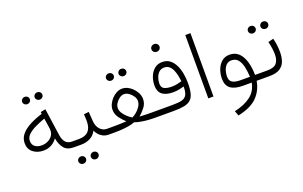

<svg xmlns="http://www.w3.org/2000/svg" viewBox="-103 -1156 2981 1887"><g transform="rotate(-20 1387.5 -212.5)"><path d="M302.2 -593.3Q302.2 -608.9 314 -620.1Q325.7 -631.3 342.8 -631.3Q359.9 -631.3 371.3 -620.4Q382.8 -609.4 382.8 -593.3Q382.8 -577.1 371.3 -566.2Q359.9 -555.2 342.8 -555.2Q325.7 -555.2 314 -566.4Q302.2 -577.6 302.2 -593.3ZM171.4 -593.3Q171.4 -608.9 183.1 -620.1Q194.8 -631.3 211.9 -631.3Q229 -631.3 240.5 -620.4Q252 -609.4 252 -593.3Q252 -577.1 240.5 -566.2Q229 -555.2 211.9 -555.2Q194.8 -555.2 183.1 -566.4Q171.4 -577.6 171.4 -593.3ZM497.6 0Q427.7 0 395 -40.8Q362.3 -81.5 351.6 -146.5Q326.7 -110.8 289.8 -91.1Q252.9 -71.3 208 -71.3Q143.1 -71.3 99.4 -106Q55.7 -140.6 55.7 -202.1Q55.7 -254.9 89.8 -295.2Q124 -335.4 182.1 -365.5Q240.2 -395.5 312 -417.5L309.1 -437L361.3 -447.3L401.9 -163.1Q408.7 -114.3 431.9 -86.9Q455.1 -59.6 498.5 -59.6H520.5V0ZM337.4 -235.8Q337.4 -243.7 336.7 -251.2Q335.9 -258.8 335 -267.1L319.8 -364.7Q265.6 -345.2 218 -322.5Q170.4 -299.8 140.9 -271.5Q111.3 -243.2 111.3 -206.1Q111.3 -166 138.4 -146Q165.5 -126 207.5 -126Q241.2 -126 271 -139.6Q300.8 -153.3 319.1 -178Q337.4 -202.6 337.4 -235.8Z M500.5 -59.6H573.7Q703.1 -59.6 704.1 -197.3Q704.1 -218.3 703.1 -234.9Q702.1 -251.5 700.7 -271L752.9 -277.3L759.8 -178.2Q763.2 -125.5 792.7 -92.5Q822.3 -59.6 864.3 -59.6H883.3V0H863.8Q827.6 0 801 -14.2Q774.4 -28.3 757.6 -49.1Q740.7 -69.8 733.4 -88.9Q713.4 -45.9 670.7 -22.9Q627.9 0 573.2 0H500.5ZM621.1 145.5Q621.1 129.9 632.8 118.7Q644.5 107.4 661.6 107.4Q678.7 107.4 690.2 118.4Q701.7 129.4 701.7 145.5Q701.7 161.6 690.2 172.6Q678.7 183.6 661.6 183.6Q644.5 183.6 632.8 172.4Q621.1 161.1 621.1 145.5ZM490.2 145.5Q490.2 129.9 502 118.7Q513.7 107.4 530.8 107.4Q547.9 107.4 559.3 118.4Q570.8 129.4 570.8 145.5Q570.8 161.6 559.3 172.6Q547.9 183.6 530.8 183.6Q513.7 183.6 502 172.4Q490.2 161.1 490.2 145.5Z M1156.2 -528.3Q1156.2 -543.9 1168 -555.2Q1179.7 -566.4 1196.8 -566.4Q1213.9 -566.4 1225.3 -555.4Q1236.8 -544.4 1236.8 -528.3Q1236.8 -512.2 1225.3 -501.2Q1213.9 -490.2 1196.8 -490.2Q1179.7 -490.2 1168 -501.5Q1156.2 -512.7 1156.2 -528.3ZM1025.4 -528.3Q1025.4 -543.9 1037.1 -555.2Q1048.8 -566.4 1065.9 -566.4Q1083 -566.4 1094.5 -555.4Q1106 -544.4 1106 -528.3Q1106 -512.2 1094.5 -501.2Q1083 -490.2 1065.9 -490.2Q1048.8 -490.2 1037.1 -501.5Q1025.4 -512.7 1025.4 -528.3ZM1298.3 -215.3Q1298.3 -167 1269 -129.4Q1239.7 -91.8 1206.5 -63Q1236.3 -61 1274.4 -60.3Q1312.5 -59.6 1334 -59.6H1380.9V0H1335.4Q1311.5 0 1277.1 -2.4Q1242.7 -4.9 1205.6 -11.2Q1168.5 -17.6 1136.7 -28.8Q1105 -16.6 1067.1 -10.5Q1029.3 -4.4 993.7 -2.2Q958 0 932.6 0H865.2V-59.6H932.6Q957.5 -59.6 996.8 -60.5Q1036.1 -61.5 1069.3 -63.5Q1036.6 -92.3 1008.1 -130.4Q979.5 -168.5 979.5 -216.3Q979.5 -245.1 992.9 -273.9Q1006.3 -302.7 1029.1 -326.9Q1051.8 -351.1 1079.8 -365.7Q1107.9 -380.4 1137.2 -380.4Q1177.7 -380.4 1214.6 -355.2Q1251.5 -330.1 1274.9 -292.2Q1298.3 -254.4 1298.3 -215.3ZM1137.2 -322.8Q1112.8 -322.8 1088.9 -305.4Q1064.9 -288.1 1049.3 -263.2Q1033.7 -238.3 1033.7 -214.4Q1033.7 -186.5 1051.3 -159.7Q1068.8 -132.8 1093 -111.6Q1117.2 -90.3 1137.7 -78.6Q1162.1 -90.3 1186.5 -111.3Q1210.9 -132.3 1227.5 -159.4Q1244.1 -186.5 1244.1 -215.3Q1244.1 -238.8 1227.8 -263.7Q1211.4 -288.6 1187 -305.7Q1162.6 -322.8 1137.2 -322.8Z M1542 -643.6Q1542 -660.2 1554.2 -671.9Q1566.4 -683.6 1584.5 -683.6Q1602.1 -683.6 1614.3 -672.1Q1626.5 -660.6 1626.5 -643.6Q1626.5 -627 1614.3 -615.2Q1602.1 -603.5 1584.5 -603.5Q1566.4 -603.5 1554.2 -615.2Q1542 -627 1542 -643.6ZM1547.4 -59.6Q1609.4 -59.6 1646 -68.1Q1682.6 -76.7 1698.7 -105.2Q1714.8 -133.8 1714.8 -192.9Q1688 -185.1 1660.9 -179.7Q1633.8 -174.3 1600.6 -174.3Q1525.4 -174.3 1486.8 -204.6Q1448.2 -234.9 1448.2 -298.3Q1448.2 -346.2 1465.1 -390.4Q1481.9 -434.6 1515.4 -462.9Q1548.8 -491.2 1597.7 -491.2Q1645.5 -491.2 1677.7 -465.8Q1710 -440.4 1729.7 -399.2Q1749.5 -357.9 1758.1 -308.8Q1766.6 -259.8 1766.6 -211.9Q1766.6 -145 1755.6 -103.3Q1744.6 -61.5 1719 -39.1Q1693.4 -16.6 1649.9 -8.3Q1606.4 0 1541.5 0H1362.8V-59.6ZM1606.9 -231Q1634.3 -231 1660.4 -236.3Q1686.5 -241.7 1711.9 -249Q1708.5 -277.8 1701.9 -309.8Q1695.3 -341.8 1682.9 -370.1Q1670.4 -398.4 1649.7 -416Q1628.9 -433.6 1597.2 -433.6Q1563.5 -433.6 1542 -412.6Q1520.5 -391.6 1510.3 -360.8Q1500 -330.1 1500 -300.8Q1500 -258.3 1529.5 -244.6Q1559.1 -231 1606.9 -231Z M1957 -662.6V0H1902.8V-662.6Z M2244.1 -332.5Q2303.7 -332.5 2340.8 -295.2Q2377.9 -257.8 2395.3 -195.8Q2412.6 -133.8 2413.1 -59.6H2485.4V0H2408.2Q2391.6 97.2 2326.4 163.6Q2261.2 230 2124 259.3L2105 208Q2213.4 183.6 2277.1 134.3Q2340.8 85 2356.9 0H2264.6Q2181.2 0 2137.7 -32Q2094.2 -64 2094.2 -135.3Q2094.2 -183.6 2110.8 -228.8Q2127.4 -273.9 2160.9 -303.2Q2194.3 -332.5 2244.1 -332.5ZM2259.8 -59.6H2359.9Q2357.4 -116.7 2346.4 -165.5Q2335.4 -214.4 2311 -244.1Q2286.6 -273.9 2242.7 -273.9Q2208 -273.9 2187.3 -251.7Q2166.5 -229.5 2157.5 -198Q2148.4 -166.5 2148.4 -138.2Q2148.4 -94.2 2177.5 -76.9Q2206.5 -59.6 2259.8 -59.6Z M2625.5 -488.3Q2625.5 -503.9 2637.2 -515.1Q2648.9 -526.4 2666 -526.4Q2683.1 -526.4 2694.6 -515.4Q2706.1 -504.4 2706.1 -488.3Q2706.1 -472.2 2694.6 -461.2Q2683.1 -450.2 2666 -450.2Q2648.9 -450.2 2637.2 -461.4Q2625.5 -472.7 2625.5 -488.3ZM2494.6 -488.3Q2494.6 -503.9 2506.3 -515.1Q2518.1 -526.4 2535.2 -526.4Q2552.2 -526.4 2563.7 -515.4Q2575.2 -504.4 2575.2 -488.3Q2575.2 -472.2 2563.7 -461.2Q2552.2 -450.2 2535.2 -450.2Q2518.1 -450.2 2506.3 -461.4Q2494.6 -472.7 2494.6 -488.3ZM2466.3 -59.6H2541.5Q2614.3 -59.6 2640.1 -93Q2666 -126.5 2666 -182.6Q2666 -210.4 2661.1 -246.6Q2656.2 -282.7 2647 -318.4L2702.6 -333Q2712.4 -297.4 2716.8 -259Q2721.2 -220.7 2721.2 -188Q2721.2 -132.8 2705.6 -90.3Q2689.9 -47.9 2651.1 -23.9Q2612.3 0 2542.5 0H2466.3Z"/></g></svg>

Font: Vazirmatn RD ExtraLight
Style: Regular
Weight: 200
Designer: Saber Rastikerdar
Foundry: Saber Rastikerdar
Version: Version 32.102